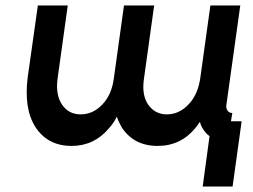

<svg xmlns="http://www.w3.org/2000/svg" viewBox="-20 -520 921 700"><path d="M542 -500H432L395 -234Q387 -174 353 -139Q319 -103 274 -103Q230 -103 206 -139Q182 -174 190 -234L227 -500H118L81 -238Q74 -183 80.5 -137.5Q87 -92 109 -57Q131 -23 164 -5.5Q197 12 241 12Q323 12 377 -52Q385 -61 392.5 -71.5Q400 -82 406 -95Q409 -85 413.5 -75.5Q418 -66 423 -57Q467 12 555 12Q639 12 693 -54Q697 -59 701 -64.5Q705 -70 709 -76Q711 -66 715.5 -57.5Q720 -49 727 -40Q731 -35 735 -31Q739 -27 744 -24L719 160H828L861 -78H822L827 -108Q816 -108 810 -116Q804 -125 805 -135L856 -500H747L710 -234Q701 -174 667 -139Q633 -103 588 -103Q545 -103 520 -139Q496 -174 505 -234Z"/></svg>

Font: Unageo
Style: SemiBold-Italic
Weight: 600
Designer: Richard Sepsi
Foundry: Richard Sepsi
Version: Version 2.000